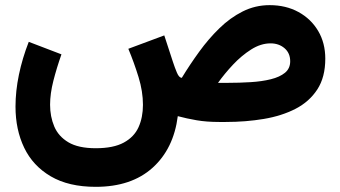

<svg xmlns="http://www.w3.org/2000/svg" viewBox="-20 -472 1317 743"><path d="M350.6 251Q245.6 251 176.5 210.4Q107.4 169.9 73.7 99.9Q40 29.8 40 -59.6Q40 -119.1 53.2 -182.9Q66.4 -246.6 91.3 -310.1L217.8 -261.7Q199.2 -209 186.5 -159.2Q173.8 -109.4 173.8 -66.9Q173.8 -21 189.9 17.3Q206.1 55.7 244.6 78.6Q283.2 101.6 350.6 101.6Q418.9 101.6 459 79.8Q499 58.1 516.1 20.3Q533.2 -17.6 533.2 -66.4Q533.2 -118.2 516.1 -173.8Q499 -229.5 476.6 -283.2L615.7 -335L648.9 -233.4Q656.2 -210.9 664.6 -190.9Q672.9 -170.9 683.6 -170.9Q714.8 -222.2 751 -272Q787.1 -321.8 828.9 -362.5Q870.6 -403.3 919.2 -427.7Q967.8 -452.1 1023.4 -452.1Q1086.4 -452.1 1135 -425.5Q1183.6 -398.9 1211.2 -352.3Q1238.8 -305.7 1238.8 -245.1Q1238.8 -173.3 1208 -126Q1177.2 -78.6 1123.8 -51Q1070.3 -23.4 1000.7 -11.7Q931.2 0 853.5 0H828.1Q779.3 0 741 -6.6Q702.6 -13.2 668 -22.5Q651.9 104 570.1 177.5Q488.3 251 350.6 251ZM1026.9 -304.2Q989.3 -304.2 951.9 -280.5Q914.6 -256.8 881.6 -221.7Q848.6 -186.5 823.7 -151.4H861.3Q906.7 -151.4 950 -154.1Q993.2 -156.7 1027.8 -165.3Q1062.5 -173.8 1082.8 -190.4Q1103 -207 1103 -234.9Q1103 -266.6 1081.1 -285.4Q1059.1 -304.2 1026.9 -304.2Z"/></svg>

Font: Vazirmatn FD Black
Style: Regular
Weight: 900
Designer: Saber Rastikerdar
Foundry: Saber Rastikerdar
Version: Version 33.003